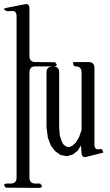

<svg xmlns="http://www.w3.org/2000/svg" viewBox="-23 -792 543 946"><path d="M5.9 132.8Q-14.6 112.3 14.6 112.3H29.3Q58.6 112.3 58.6 83V-712.9Q58.6 -742.2 30.3 -737.3H9.8Q-16.6 -749 11.7 -753.9L101.6 -771.5Q120.1 -774.4 122.1 -753.9V-515.6Q122.1 -486.3 151.4 -486.3L248 -485.4Q268.6 -464.8 239.3 -464.8H151.4Q122.1 -464.8 122.1 -435.5V83Q122.1 112.3 151.4 112.3H174.8Q195.3 133.8 166 133.8ZM470.7 -57.6Q481.4 -60.5 486.3 -40L400.4 -18.6Q381.8 -14.6 378.9 -35.2L376 -75.2L358.4 -47.9L335 -30.3L305.7 -22.5L275.4 -28.3L249 -46.9L227.5 -75.2L212.9 -113.3L206.1 -166V-435.5Q206.1 -464.8 239.3 -464.8Q268.6 -464.8 268.6 -435.5V-162.1L271.5 -126L279.3 -99.6L288.1 -82L297.9 -73.2L307.6 -68.4L319.3 -67.4L334 -74.2L350.6 -89.8L366.2 -115.2L378.9 -151.4V-435.5Q378.9 -464.8 349.6 -464.8Q336.9 -464.8 336.9 -486.3H413.1Q442.4 -486.3 442.4 -457V-79.1Q442.4 -50.8 470.7 -57.6Z"/></svg>

Font: B2 Hana
Style: Regular
Weight: 500
Version: 2020-08-05; (max)